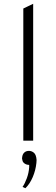

<svg xmlns="http://www.w3.org/2000/svg" viewBox="-20 -742 298 1013"><path d="M103 0V-697Q116 -703 129 -709.5Q142 -716 155 -722V0ZM99 244Q111 227 121.5 198.5Q132 170 134 140Q134 128 134 128Q120 128 109.5 120.5Q99 113 98 102Q95 96 97 87Q99 71 108.5 62.5Q118 54 133 54Q147 54 159 64Q171 74 173 102Q173 107 172.5 110Q172 113 172 118Q168 157 152.5 193Q137 229 114 251Q110 249 106.5 247.5Q103 246 99 244Z"/></svg>

Font: Transpass ExtraLight
Style: Regular
Weight: 200
Designer: Delve Withrington
Foundry: Delve Fonts
Version: Version 1.001;December 18, 2019;FontCreator 12.0.0.2547 64-b